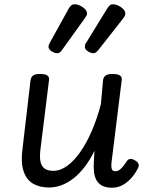

<svg xmlns="http://www.w3.org/2000/svg" viewBox="-20 -861 686 898"><path d="M209 16Q165 16 134 -2.5Q103 -21 90 -61Q77 -101 85 -163L123 -487Q126 -502 136 -508.5Q146 -515 167 -515Q192 -515 202 -507.5Q212 -500 209 -484L169 -161Q165 -129 169 -107Q173 -85 187.5 -73.5Q202 -62 229 -62Q262 -62 294 -85Q326 -108 355.5 -150Q385 -192 409.5 -249Q434 -306 452 -374L462 -487Q465 -502 475 -508.5Q485 -515 506 -515Q531 -515 541.5 -507.5Q552 -500 549 -484L502 -105Q500 -89 501 -79Q502 -69 506.5 -64.5Q511 -60 520 -60Q529 -60 537.5 -65.5Q546 -71 554.5 -81.5Q563 -92 573 -107Q579 -116 588.5 -117.5Q598 -119 611 -111Q624 -104 627.5 -95Q631 -86 626 -76Q615 -53 597 -31.5Q579 -10 555.5 3.5Q532 17 504 17Q475 17 457 7Q439 -3 430.5 -19.5Q422 -36 419.5 -58.5Q417 -81 419 -106L422 -156Q400 -111 374.5 -78.5Q349 -46 321.5 -25Q294 -4 265.5 6Q237 16 209 16ZM247 -612Q236 -612 221.5 -621Q207 -630 207 -642Q207 -647 208.5 -651.5Q210 -656 213 -661L302 -822Q308 -832 314 -836.5Q320 -841 330 -841Q341 -841 354 -835Q367 -829 377 -819Q387 -809 387 -798Q387 -792 384.5 -787.5Q382 -783 377 -776L270 -627Q265 -619 259 -615.5Q253 -612 247 -612ZM417 -612Q405 -612 391 -621Q377 -630 377 -642Q377 -647 378 -651.5Q379 -656 383 -661L482 -822Q488 -831 493.5 -836Q499 -841 509 -841Q520 -841 533 -835Q546 -829 556 -819Q566 -809 566 -798Q566 -792 564 -787.5Q562 -783 557 -776L440 -627Q433 -619 427.5 -615.5Q422 -612 417 -612Z"/></svg>

Font: Playwrite GB S
Style: Italic
Weight: 400
Italic angle: -7°
Designer: Veronika Burian, José Scaglione
Foundry: TypeTogether
Version: Version 1.000